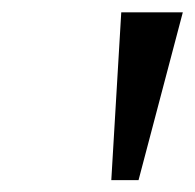

<svg xmlns="http://www.w3.org/2000/svg" viewBox="-20 -748 325 320"><path d="M165.5 -447.8 182.1 -727.5H284.7L210.9 -447.8Z"/></svg>

Font: Inter 17pt
Style: Italic
Weight: 400
Italic angle: -9.3988°
Version: Version 4.001;git-66647c0bb